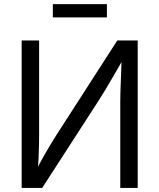

<svg xmlns="http://www.w3.org/2000/svg" viewBox="-20 -927 786 947"><path d="M659.2 0H573.2V-427.7Q573.2 -447.3 574.2 -480.5Q575.2 -513.7 577.1 -557.6Q579.1 -601.6 580.6 -653.8L595.7 -649.4Q563.5 -593.3 540.3 -553.2Q517.1 -513.2 499 -483.2Q481 -453.1 463.9 -426.8L188 0H86.9V-727.5H172.9V-268.1Q172.9 -246.6 172.4 -215.3Q171.9 -184.1 170.2 -147.5Q168.5 -110.8 165 -73.2L153.3 -76.2Q171.4 -113.3 189.9 -146.7Q208.5 -180.2 225.3 -207.8Q242.2 -235.4 253.4 -253.4L558.6 -727.5H659.2ZM507.3 -906.7V-841.3H240.7V-906.7Z"/></svg>

Font: V-Inter
Style: Regular-375
Weight: 375
Designer: Rasmus Andersson
Foundry: rsms
Version: Version 4.000;git-4146feb